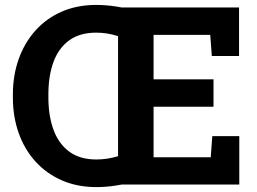

<svg xmlns="http://www.w3.org/2000/svg" viewBox="-20 -741 1031 771"><path d="M366.7 10.3Q290.5 10.3 228.8 -16.6Q167 -43.5 122.8 -92Q78.6 -140.6 55.2 -206.3Q31.7 -272 31.7 -350.1V-360.8Q31.7 -438.5 55.2 -504.2Q78.6 -569.8 122.6 -618.7Q166.5 -667.5 228 -694.3Q289.6 -721.2 366.2 -721.2Q406.7 -721.2 448.2 -714.6Q489.7 -708 530.8 -695.3V-557.6Q495.6 -582.5 452.9 -596.2Q410.2 -609.9 366.2 -609.9Q300.3 -609.9 257.8 -578.9Q215.3 -547.9 194.8 -492.2Q174.3 -436.5 174.3 -361.8V-350.1Q174.3 -275.4 195.1 -219.2Q215.8 -163.1 258.5 -131.8Q301.3 -100.6 366.7 -100.6Q410.2 -100.6 452.4 -113.3Q494.6 -126 530.8 -148.4V-15.1Q489.7 -2.9 448.2 3.7Q406.7 10.3 366.7 10.3ZM421.9 0 454.1 -93.3V-617.2L421.9 -710.9H939.9V-516.1H830.6L824.2 -601.1H596.7V-422.4H837.4V-312.5H596.7V-109.4H826.2L832.5 -194.3H940.9V0Z"/></svg>

Font: Robotiche
Style: Bold
Weight: 700
Designer: Google
Version: Version 2.001